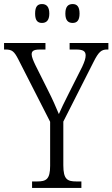

<svg xmlns="http://www.w3.org/2000/svg" viewBox="-26 -926 554 946"><path d="M332 -813C352 -813 366 -824 366 -859C366 -895 352 -906 332 -906C311 -906 296 -895 296 -859C296 -824 311 -813 332 -813ZM181 -813C201 -813 217 -824 217 -859C217 -895 201 -906 181 -906C160 -906 147 -895 147 -859C147 -824 160 -813 181 -813ZM132 0H375V-32H350C306 -32 286 -42 286 -112V-327L435 -621C460 -671 474 -682 501 -682H508V-714H317V-682H349C383 -682 396 -674 396 -653C396 -639 391 -623 379 -597L312 -464C291 -422 274 -388 264 -364C249 -400 232 -439 211 -480L148 -606C139 -625 130 -645 130 -658C130 -672 136 -682 170 -682H198V-714H-6V-682H2C33 -682 44 -673 64 -634L221 -326V-109C221 -42 201 -32 157 -32H132Z"/></svg>

Font: Noto Serif Sinhala Condensed Light
Style: Regular
Weight: 300
Width: 3
Designer: Jelle Bosma - Monotype Design Team
Foundry: Monotype Imaging Inc.
Version: Version 2.007